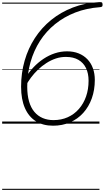

<svg xmlns="http://www.w3.org/2000/svg" viewBox="-20 -1149 973 1784"><path d="M473 19Q380 19 313.5 -22.5Q247 -64 211.5 -145Q176 -226 176 -343Q176 -471 209 -585.5Q242 -700 304.5 -796Q367 -892 456 -964Q545 -1036 656.5 -1079Q768 -1122 899 -1129Q916 -1130 924 -1127.5Q932 -1125 933 -1110Q934 -1093 928 -1088Q922 -1083 906 -1082Q783 -1073 679 -1032.5Q575 -992 492 -925Q409 -858 351.5 -768.5Q294 -679 263.5 -571.5Q233 -464 233 -344Q233 -265 250 -206.5Q267 -148 299.5 -109.5Q332 -71 377 -52Q422 -33 477 -33Q550 -33 610 -60Q670 -87 713.5 -137Q757 -187 780 -253.5Q803 -320 803 -399Q803 -467 779 -516.5Q755 -566 708.5 -593Q662 -620 595 -620Q546 -621 499.5 -605.5Q453 -590 411 -563Q369 -536 332.5 -501Q296 -466 267.5 -427.5Q239 -389 219 -351L214 -421Q247 -477 290.5 -523Q334 -569 384.5 -602.5Q435 -636 490 -654Q545 -672 603 -672Q663 -672 710.5 -653Q758 -634 792 -598.5Q826 -563 843.5 -514Q861 -465 861 -407Q861 -313 833 -235Q805 -157 753.5 -100Q702 -43 630.5 -12Q559 19 473 19ZM0 605H904V615H0ZM0 -20H904V0H0ZM0 -505H904V-500H0ZM0 -1125H904V-1115H0Z"/></svg>

Font: Playwrite CU Guides
Style: Regular
Weight: 400
Designer: Veronika Burian, José Scaglione
Foundry: TypeTogether
Version: Version 1.003